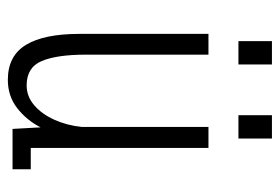

<svg xmlns="http://www.w3.org/2000/svg" viewBox="-132 -570 714 490"><g transform="rotate(90 225.0 -325.0)"><path d="M184 12Q122.5 12 94.5 -34.2Q66.5 -80.5 66.5 -170V-500H119.5V-187Q119.5 -113 135.8 -74.5Q152 -36 198 -36Q226 -36 248.5 -55.2Q271 -74.5 285.5 -106.5Q300 -138.5 304 -177V-500H357.5V-46.5H412V0H309L305 -71.5Q286.5 -35.5 255.8 -11.8Q225 12 184 12ZM85 -662H144.5V-576.5H85ZM274 -662H333.5V-576.5H274Z"/></g></svg>

Font: Trispace Condensed ExtraLight
Style: Regular
Weight: 200
Width: 3
Designer: Tyler Finck
Foundry: Etcetera Type Company
Version: Version 1.210; ttfautohint (v1.8.3)